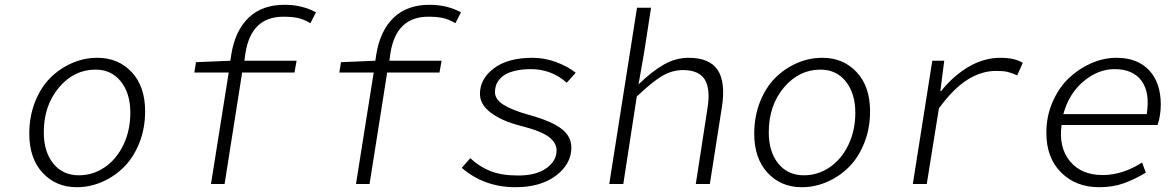

<svg xmlns="http://www.w3.org/2000/svg" viewBox="-20 -761 4837 794"><path d="M297.9 13.2Q211.4 13.2 156.2 -46.4Q101.1 -106 101.1 -208Q101.1 -279.3 124.8 -339.4Q148.4 -399.4 187.7 -438.7Q227.1 -478 277.6 -500Q328.1 -522 382.8 -522Q469.2 -522 524.7 -462.6Q580.1 -403.3 580.1 -300.8Q580.1 -230 556.2 -169.9Q532.2 -109.9 492.7 -70.3Q453.1 -30.8 402.3 -8.8Q351.6 13.2 297.9 13.2ZM306.2 -36.1Q364.3 -36.1 412.8 -69.1Q461.4 -102.1 490.2 -161.6Q519 -221.2 519 -294.9Q519 -374.5 480 -423.8Q440.9 -473.1 375 -473.1Q286.1 -473.1 223.6 -398.9Q161.1 -324.7 161.1 -213.9Q161.1 -133.3 200.4 -84.7Q239.7 -36.1 306.2 -36.1Z M852.5 0 925.8 -460.9H783.7L790.5 -503.9L932.6 -509.8L936.5 -536.1Q952.6 -634.3 1008.1 -687.7Q1063.5 -741.2 1156.7 -741.2Q1229.5 -741.2 1286.6 -710L1263.7 -665Q1236.8 -681.2 1212.2 -686.5Q1187.5 -691.9 1151.4 -691.9Q1018.1 -691.9 994.6 -539.1L990.7 -509.8H1206.5L1197.8 -460.9H981.4L908.7 0Z M1452.1 0 1525.4 -460.9H1383.3L1390.1 -503.9L1532.2 -509.8L1536.1 -536.1Q1552.2 -634.3 1607.7 -687.7Q1663.1 -741.2 1756.3 -741.2Q1829.1 -741.2 1886.2 -710L1863.3 -665Q1836.4 -681.2 1811.8 -686.5Q1787.1 -691.9 1751 -691.9Q1617.7 -691.9 1594.2 -539.1L1590.3 -509.8H1806.2L1797.4 -460.9H1581.1L1508.3 0Z M2111.8 13.2Q1982.4 13.2 1889.6 -66.9L1924.8 -106.9Q1962.4 -71.3 2008.8 -53.2Q2055.2 -35.2 2123 -35.2Q2197.3 -35.2 2239.5 -65.4Q2281.7 -95.7 2281.7 -139.2Q2281.7 -170.9 2248.5 -195.6Q2215.3 -220.2 2130.9 -241.2Q2055.2 -260.7 2010 -294.7Q1964.8 -328.6 1964.8 -373Q1964.8 -435.1 2022.5 -478.5Q2080.1 -522 2182.6 -522Q2231 -522 2279.3 -504.4Q2327.6 -486.8 2360.8 -460L2323.7 -418.9Q2260.7 -475.1 2174.8 -475.1Q2141.1 -475.1 2114.7 -469.2Q2088.4 -463.4 2072 -454.3Q2055.7 -445.3 2045.2 -432.4Q2034.7 -419.4 2030.8 -406.7Q2026.9 -394 2026.9 -379.9Q2026.9 -350.1 2062.5 -327.6Q2098.1 -305.2 2167 -286.1Q2260.3 -260.3 2301.5 -228.8Q2342.8 -197.3 2342.8 -150.9Q2342.8 -83 2279.3 -34.9Q2215.8 13.2 2111.8 13.2Z M2499.5 0 2614.3 -729H2672.4L2643.6 -543L2620.6 -412.1Q2675.8 -465.8 2725.1 -493.9Q2774.4 -522 2827.6 -522Q2914.6 -522 2948 -471.4Q2981.4 -420.9 2965.3 -317.9L2915.5 0H2857.4L2905.3 -310.1Q2918.9 -392.1 2894.8 -431.6Q2870.6 -471.2 2804.2 -471.2Q2758.8 -471.2 2717.3 -446.3Q2675.8 -421.4 2613.3 -361.8L2557.6 0Z M3295.9 13.2Q3209.5 13.2 3154.3 -46.4Q3099.1 -106 3099.1 -208Q3099.1 -279.3 3122.8 -339.4Q3146.5 -399.4 3185.8 -438.7Q3225.1 -478 3275.6 -500Q3326.2 -522 3380.9 -522Q3467.3 -522 3522.7 -462.6Q3578.1 -403.3 3578.1 -300.8Q3578.1 -230 3554.2 -169.9Q3530.3 -109.9 3490.7 -70.3Q3451.2 -30.8 3400.4 -8.8Q3349.6 13.2 3295.9 13.2ZM3304.2 -36.1Q3362.3 -36.1 3410.9 -69.1Q3459.5 -102.1 3488.3 -161.6Q3517.1 -221.2 3517.1 -294.9Q3517.1 -374.5 3478 -423.8Q3439 -473.1 3373 -473.1Q3284.2 -473.1 3221.7 -398.9Q3159.2 -324.7 3159.2 -213.9Q3159.2 -133.3 3198.5 -84.7Q3237.8 -36.1 3304.2 -36.1Z M3754.9 0 3835.4 -509.8H3884.8L3868.7 -383.8H3871.6Q3922.4 -447.8 3985.8 -484.9Q4049.3 -522 4117.7 -522Q4176.3 -522 4209.5 -501L4186.5 -449.2Q4161.6 -460.4 4144.8 -464.1Q4127.9 -467.8 4099.6 -467.8Q4038.6 -467.8 3980.5 -431.2Q3922.4 -394.5 3862.8 -313L3812.5 0Z M4525.4 13.2Q4429.2 13.2 4368.2 -47.6Q4307.1 -108.4 4307.1 -211.9Q4307.1 -280.3 4333 -339.6Q4358.9 -398.9 4400.4 -438.2Q4441.9 -477.5 4493.4 -499.8Q4544.9 -522 4597.2 -522Q4684.1 -522 4732.2 -470.2Q4780.3 -418.5 4780.3 -329.1Q4780.3 -283.2 4767.1 -244.1H4370.1Q4357.4 -152.3 4404.3 -94.7Q4451.2 -37.1 4540 -37.1Q4621.6 -37.1 4703.1 -88.9L4718.3 -46.9Q4671.9 -19 4626.7 -2.9Q4581.5 13.2 4525.4 13.2ZM4377.4 -289.1H4722.2Q4736.3 -378.4 4700.7 -426.8Q4665 -475.1 4589.4 -475.1Q4520.5 -475.1 4460.2 -424.1Q4399.9 -373 4377.4 -289.1Z"/></svg>

Font: Office Code Pro Light Italic
Style: Regular
Weight: 300
Italic angle: -9°
Designer: Nathan Rutzky & Paul D. Hunt
Foundry: Adobe Systems Incorporated
Version: Version 1.004;PS 001.004;hotconv 1.0.70;makeotf.lib2.5.58329